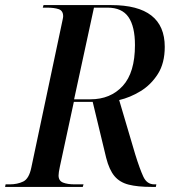

<svg xmlns="http://www.w3.org/2000/svg" viewBox="-44 -734 695 754"><path d="M-24 0 -22 -10H-6Q24 -10 47 -21Q70 -32 79 -76L198 -638Q200 -648 202 -657Q204 -666 204 -670Q204 -692 186.5 -698Q169 -704 140 -704H124L127 -714H393Q603 -714 603 -550Q603 -486 576 -443.5Q549 -401 508 -376Q467 -351 424 -341L487 -128Q505 -70 519 -40Q533 -10 562 -10H570L568 0H551Q496 0 461 -9Q426 -18 405.5 -42.5Q385 -67 373 -114L320 -334H246L191 -79Q186 -56 186 -45Q186 -24 203.5 -17Q221 -10 250 -10H284L281 0ZM311 -344Q390 -344 438 -396.5Q486 -449 486 -557Q486 -630 460.5 -667Q435 -704 378 -704H325L247 -344Z"/></svg>

Font: Noto Serif Display SemiCondensed Medium
Style: Italic
Weight: 500
Width: 4
Italic angle: -12°
Designer: Monotype Design Team
Foundry: Monotype Imaging Inc.
Version: Version 2.009